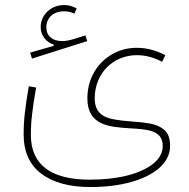

<svg xmlns="http://www.w3.org/2000/svg" viewBox="-20 -525 753 765"><path d="M285.6 -491.7C270.5 -499.5 254.4 -504.9 236.8 -504.9C210 -504.9 187.5 -496.6 169.4 -479.5C151.4 -462.4 142.1 -441.4 142.1 -416.5C142.1 -384.8 162.6 -357.4 193.8 -347.2V-342.3L100.1 -315.4L107.4 -291.5L327.6 -361.3L320.3 -383.8L272.5 -369.1C255.9 -363.8 240.7 -361.3 227.1 -361.3C189.5 -361.3 164.6 -381.3 164.6 -416C164.6 -454.6 193.4 -480 234.9 -480C249 -480 263.2 -477.1 276.4 -470.7ZM638.7 -305.2C600.1 -325.2 562 -334.5 525.4 -334.5C488.8 -334.5 456.1 -325.7 426.3 -308.6C366.7 -273.9 328.1 -210.9 328.1 -132.8C328.1 -24.4 417 -19 499 -13.7C565.4 -9.8 628.4 -6.8 628.4 56.2C628.4 83 615.7 106.9 590.3 127.4C539.6 168 448.7 190.9 337.9 190.9C187 190.9 103 134.3 103 12.7C103 -15.1 104.5 -43 107.9 -70.3C110.8 -97.7 116.2 -132.8 124 -176.3L94.7 -181.2C87.4 -138.7 82 -103.5 79.1 -75.7C75.7 -47.4 74.2 -18.6 74.2 10.3C74.2 79.6 97.7 131.8 145 167.5C191.9 202.6 256.8 220.2 340.3 220.2C400.9 220.2 455.1 213.4 502.9 200.2C598.6 172.9 657.7 122.6 657.7 56.6C657.7 27.8 650.4 6.8 635.7 -6.8C620.6 -20 601.6 -28.3 578.1 -32.7C554.7 -36.6 530.3 -39.6 504.9 -41C480 -42.5 456.5 -45.4 434.1 -49.3C389.2 -57.1 357.4 -78.6 357.4 -132.8C357.4 -233.9 431.6 -305.2 525.4 -305.2C559.1 -305.2 592.8 -296.4 626 -278.8Z"/></svg>

Font: Estedad Thin
Style: Regular
Weight: 100
Designer: Amin Abedi
Version: Version 7.3